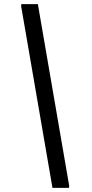

<svg xmlns="http://www.w3.org/2000/svg" viewBox="-20 -772 450 936"><path d="M317.4 134.3 316.4 144H235.8L83 -742.2L84 -752H164.6Z"/></svg>

Font: Noticia Text
Style: Italic
Weight: 400
Italic angle: -8°
Designer: JM Sole
Foundry: JM Sole
Version: Version 1.003